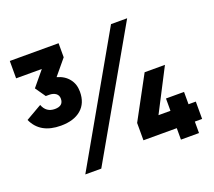

<svg xmlns="http://www.w3.org/2000/svg" viewBox="-118 -858 1132 1015"><g transform="rotate(-20 447.5 -350.0)"><path d="M321.3 -420.9Q321.3 -356.4 280.3 -321.3Q239.3 -286.1 166 -286.1Q49.8 -286.1 9.8 -375Q40 -392.6 99.6 -426.8Q117.2 -379.9 166 -379.9Q213.9 -379.9 213.9 -420.9Q213.9 -439.5 200.2 -450.2Q185.5 -460.9 163.1 -460.9Q156.2 -460.9 143.6 -460.9Q133.8 -475.6 103.5 -518.6Q121.1 -540 172.9 -602.5Q136.7 -602.5 28.3 -602.5Q28.3 -627 28.3 -700.2Q96.7 -700.2 302.7 -700.2Q302.7 -680.7 302.7 -621.1Q285.2 -599.6 231.4 -535.2Q274.4 -523.4 297.9 -493.2Q321.3 -463.9 321.3 -420.9ZM597.7 -700.2Q620.1 -700.2 688.5 -700.2Q587.9 -525.4 288.1 0Q265.6 0 198.2 0Q297.9 -174.8 597.7 -700.2ZM878.9 -162.1Q878.9 -137.7 878.9 -64.5Q869.1 -64.5 837.9 -64.5Q837.9 -47.9 837.9 0Q812.5 0 736.3 0Q736.3 -15.6 736.3 -64.5Q689.5 -64.5 548.8 -64.5Q548.8 -88.9 548.8 -162.1Q581.1 -221.7 677.7 -400.4Q706.1 -400.4 792 -400.4Q761.7 -340.8 668.9 -162.1Q685.5 -162.1 736.3 -162.1Q736.3 -179.7 736.3 -231.4Q761.7 -231.4 837.9 -231.4Q837.9 -213.9 837.9 -162.1Q848.6 -162.1 878.9 -162.1Z"/></g></svg>

Font: LeFont
Style: Regular
Weight: 700
Designer: Leryon MEDIA
Version: Version 1.0